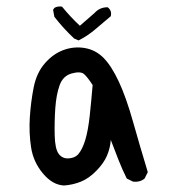

<svg xmlns="http://www.w3.org/2000/svg" viewBox="-20 -574 540 588"><path d="M175.8 -5.9Q140.6 -7.8 111.3 -43Q82 -78.1 75.2 -122.6Q68.4 -167 71.3 -213.9Q74.2 -260.7 83 -305.7Q91.8 -350.6 117.2 -379.9Q142.6 -409.2 174.8 -420.9Q207 -432.6 240.2 -426.8Q273.4 -420.9 297.4 -396.5Q321.3 -372.1 343.8 -324.2Q366.2 -276.4 387.7 -200.2Q409.2 -124 432.6 -46.9L422.9 -27.3Q409.2 -15.6 387.7 -17.6L368.2 -27.3Q354.5 -54.7 342.8 -84.5Q331.1 -114.3 319.3 -145.5Q317.4 -120.1 307.6 -97.2Q297.9 -74.2 274.9 -50.8Q252 -27.3 227.5 -17.6Q203.1 -7.8 175.8 -5.9ZM218.8 -100.6Q232.4 -116.2 241.2 -145.5Q250 -174.8 254.9 -220.7Q259.8 -266.6 263.7 -313.5Q248 -337.9 237.3 -347.2Q226.6 -356.4 199.7 -349.1Q172.9 -341.8 162.6 -313Q152.3 -284.2 149.4 -243.2Q146.5 -202.1 147.5 -160.2Q148.4 -118.2 159.7 -103Q170.9 -87.9 189.5 -88.9Q208 -89.8 218.8 -100.6ZM220.7 -450.2 207 -456.1Q173.8 -487.3 146.5 -522.5L142.6 -543.9L146.5 -549.8Q156.2 -555.7 169.9 -553.7Q195.3 -522.5 224.6 -495.1L269.5 -534.2Q285.2 -551.8 309.6 -551.8Q323.2 -542 319.3 -524.4Q295.9 -504.9 272 -484.4Q248 -463.9 220.7 -450.2Z"/></svg>

Font: NaikaiFont
Style: Regular
Weight: 400
Version: Version 1.67